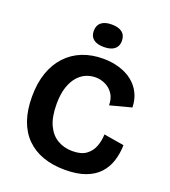

<svg xmlns="http://www.w3.org/2000/svg" viewBox="-158 -994 996 1123"><g transform="rotate(20 340.0 -432.5)"><path d="M376 14Q299 14 238.5 -7.5Q178 -29 135.5 -71.5Q93 -114 71 -177Q49 -240 49 -323Q49 -407 71.5 -472Q94 -537 136.5 -582.5Q179 -628 237 -651Q295 -674 366 -674Q421 -674 468 -659.5Q515 -645 549 -618Q583 -591 602.5 -552Q622 -513 623 -464L490 -429Q490 -471 471.5 -499Q453 -527 423.5 -541.5Q394 -556 361 -556Q332 -556 303.5 -544.5Q275 -533 251.5 -506.5Q228 -480 213.5 -437Q199 -394 199 -332Q199 -251 222.5 -201Q246 -151 287 -127.5Q328 -104 379 -104Q434 -104 464.5 -126.5Q495 -149 508.5 -184.5Q522 -220 523 -260L649 -239Q648 -186 633 -139.5Q618 -93 586 -58.5Q554 -24 502 -5Q450 14 376 14ZM344 -739Q302 -739 279.5 -756.5Q257 -774 257 -808Q257 -843 279.5 -861Q302 -879 344 -879Q387 -879 409.5 -861Q432 -843 432 -808Q432 -775 409.5 -757Q387 -739 344 -739Z"/></g></svg>

Font: Bricolage Grotesque
Style: Bold
Weight: 700
Designer: Mathieu Triay
Foundry: Atelier Triay
Version: Version 1.001;gftools[0.9.33.dev8+g029e19f]